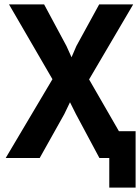

<svg xmlns="http://www.w3.org/2000/svg" viewBox="-20 -720 640 875"><path d="M219 -359 21 -700H181L283 -510L306 -459L328 -510L432 -700H587L386 -358L522 -122H598V135H478V0H433L326 -200L299 -254L273 -200L161 0H6Z"/></svg>

Font: PT Mono
Style: Bold
Weight: 700
Monospace: yes
Designer: A.Korolkova, I.Chaeva
Foundry: ParaType Ltd
Version: Version 1.000 OFL